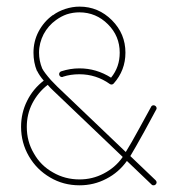

<svg xmlns="http://www.w3.org/2000/svg" viewBox="-20 -554 528 574"><path d="M217.8 -534.2C203.1 -534.2 189 -531.7 175.3 -527.3C161.1 -522.5 148.9 -516.6 138.7 -508.8H137.7C137.2 -508.8 137.2 -508.3 137.2 -508.3C119.6 -495.6 105.5 -479 95.2 -459.5C85 -439.9 80.1 -418.9 80.1 -396.5C80.1 -377 83.5 -358.9 90.3 -342.3H90.8C95.7 -332.5 102.1 -322.8 110.8 -313C89.4 -296.4 72.8 -276.4 61 -252.4C48.8 -228 43 -202.1 43 -174.8C43 -143.1 50.8 -113.8 66.4 -86.9C82 -60.1 103 -39.1 129.9 -23.4C156.2 -7.8 185.5 0 217.8 0C246.1 0 272.9 -6.3 297.9 -19.5C322.8 -32.2 343.3 -50.3 359.4 -72.8L433.1 -2.4C434.6 -0.5 436.5 0 439 0C441.4 0 443.4 -0.5 445.3 -2.4C447.3 -4.4 448.2 -6.3 448.2 -8.8C448.2 -10.7 447.3 -13.2 445.3 -15.1L369.6 -87.4C377.9 -101.1 391.6 -125 411.1 -160.2C423.8 -183.1 435.5 -205.1 446.8 -226.1C447.8 -227.1 448.2 -228.5 448.2 -230.5C448.2 -232.9 447.3 -234.9 445.3 -236.8C443.4 -238.3 441.4 -239.3 439.5 -239.3C435.5 -239.3 432.6 -237.3 431.6 -234.4L395.5 -168.5C380.4 -140.6 367.2 -117.7 356 -99.6L150.9 -295.4L132.3 -314.5C118.7 -330.1 109.9 -341.8 106 -349.6C100.1 -364.3 96.7 -379.9 96.7 -396.5C96.7 -416 101.6 -434.6 110.4 -451.7C119.6 -468.8 131.8 -482.9 147.5 -494.1C157.7 -501.5 168.5 -507.3 179.7 -511.2C191.9 -515.1 204.6 -517.1 217.3 -517.1C250.5 -517.1 279.3 -504.9 302.7 -481.4C326.2 -458 337.9 -429.7 337.9 -396.5C337.9 -368.2 329.6 -343.3 312 -321.8C282.7 -340.3 251.5 -349.6 217.3 -349.6C199.2 -349.6 181.2 -346.7 163.1 -340.8C161.6 -340.3 160.2 -339.4 158.7 -337.9C157.7 -335.9 156.7 -334.5 156.7 -332.5C156.7 -330.1 157.7 -328.1 159.2 -326.2C161.1 -324.2 163.1 -323.7 165 -323.7C166.5 -323.7 167.5 -323.7 168.5 -324.7C183.6 -329.6 199.7 -332 217.3 -332C250.5 -332 281.2 -322.3 308.6 -302.7C310.1 -301.8 311.5 -301.3 313.5 -301.3C315.9 -301.3 317.9 -302.2 319.8 -304.2C343.3 -330.6 355 -361.3 355 -396.5C355 -434.1 341.8 -466.3 314.5 -493.7C287.6 -520.5 255.4 -534.2 217.8 -534.2ZM122.6 -300.3C128.4 -293.5 134.3 -287.6 139.6 -282.7L346.7 -85L346.2 -84C345.7 -83.5 345.7 -83 345.7 -83C331.1 -62.5 312.5 -46.9 290 -35.2C267.6 -23.4 243.2 -17.6 217.8 -17.6C189 -17.6 162.6 -24.4 138.2 -38.6C113.8 -52.2 94.7 -71.3 81.1 -95.7C66.9 -119.6 60.1 -146 60.1 -174.8C60.1 -199.7 65.4 -223.1 76.7 -245.1C87.9 -266.6 103 -285.2 122.6 -300.3Z"/></svg>

Font: Mill
Style: Thin
Weight: 100
Version: Version 001.000